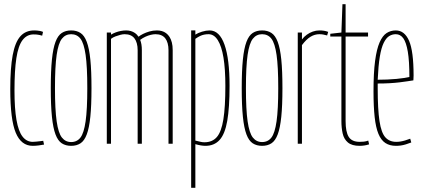

<svg xmlns="http://www.w3.org/2000/svg" viewBox="-20 -685 2014 915"><path d="M29 -260Q29 -361 40.5 -422.5Q52 -484 77 -512Q102 -540 143 -540Q149 -540 156 -539.5Q163 -539 170.5 -537.5Q178 -536 185 -533L181 -515Q174 -517 167.5 -518.5Q161 -520 154.5 -520.5Q148 -521 140 -521Q108 -521 87.5 -494Q67 -467 58 -408Q49 -349 49 -254Q49 -168 58.5 -113.5Q68 -59 87.5 -34Q107 -9 136 -9Q143 -9 152 -10Q161 -11 170.5 -12Q180 -13 186 -14L190 4Q180 6 164.5 8Q149 10 136 10Q81 10 55 -52.5Q29 -115 29 -260Z M222 -265Q222 -348 227.5 -401.5Q233 -455 244.5 -485.5Q256 -516 274.5 -528Q293 -540 319 -540Q345 -540 363.5 -528Q382 -516 393.5 -485.5Q405 -455 410.5 -401.5Q416 -348 416 -265Q416 -182 410.5 -128.5Q405 -75 393.5 -44.5Q382 -14 363.5 -2Q345 10 319 10Q293 10 274.5 -2Q256 -14 244.5 -44.5Q233 -75 227.5 -128.5Q222 -182 222 -265ZM242 -265Q242 -163 250 -107Q258 -51 275 -29.5Q292 -8 319 -8Q347 -8 363.5 -29.5Q380 -51 388 -107Q396 -163 396 -265Q396 -368 388 -423.5Q380 -479 363.5 -500.5Q347 -522 319 -522Q292 -522 275 -500.5Q258 -479 250 -423.5Q242 -368 242 -265Z M489 0V-530H509V-520Q519 -526 531 -530.5Q543 -535 556 -537.5Q569 -540 581 -540Q593 -540 603.5 -537Q614 -534 623.5 -527.5Q633 -521 640 -510Q649 -517 662 -523.5Q675 -530 692 -535Q709 -540 728 -540Q740 -540 751 -537Q762 -534 771.5 -527Q781 -520 788 -509Q795 -498 799 -482.5Q803 -467 803 -446V0H783V-446Q783 -464 779 -478.5Q775 -493 767.5 -502.5Q760 -512 748.5 -517Q737 -522 721 -522Q711 -522 698.5 -519Q686 -516 673 -510Q660 -504 648 -495Q652 -485 654 -473Q656 -461 656 -446V0H636V-446Q636 -464 632 -478.5Q628 -493 620.5 -502.5Q613 -512 601.5 -517Q590 -522 574 -522Q565 -522 553.5 -519Q542 -516 530 -511.5Q518 -507 509 -500V0Z M891 210V-540H911V-520Q923 -528 942.5 -534Q962 -540 979 -540Q1026 -540 1050 -472Q1074 -404 1074 -276Q1074 -172 1063 -109Q1052 -46 1026.5 -18Q1001 10 959 10Q949 10 937 8Q925 6 911 2V210ZM954 -7Q992 -7 1013.5 -32Q1035 -57 1044.5 -116Q1054 -175 1054 -276Q1054 -356 1045 -410.5Q1036 -465 1018 -493.5Q1000 -522 974 -522Q963 -522 953 -520Q943 -518 933.5 -513.5Q924 -509 911 -500V-15Q928 -11 936.5 -9Q945 -7 954 -7Z M1132 -265Q1132 -348 1137.5 -401.5Q1143 -455 1154.5 -485.5Q1166 -516 1184.5 -528Q1203 -540 1229 -540Q1255 -540 1273.5 -528Q1292 -516 1303.5 -485.5Q1315 -455 1320.5 -401.5Q1326 -348 1326 -265Q1326 -182 1320.5 -128.5Q1315 -75 1303.5 -44.5Q1292 -14 1273.5 -2Q1255 10 1229 10Q1203 10 1184.5 -2Q1166 -14 1154.5 -44.5Q1143 -75 1137.5 -128.5Q1132 -182 1132 -265ZM1152 -265Q1152 -163 1160 -107Q1168 -51 1185 -29.5Q1202 -8 1229 -8Q1257 -8 1273.5 -29.5Q1290 -51 1298 -107Q1306 -163 1306 -265Q1306 -368 1298 -423.5Q1290 -479 1273.5 -500.5Q1257 -522 1229 -522Q1202 -522 1185 -500.5Q1168 -479 1160 -423.5Q1152 -368 1152 -265Z M1419 -530V-497Q1429 -510 1442 -519.5Q1455 -529 1470.5 -534.5Q1486 -540 1502 -540Q1513 -540 1523.5 -538.5Q1534 -537 1544 -533L1539 -516Q1529 -519 1520 -520.5Q1511 -522 1502 -522Q1480 -522 1460 -510Q1440 -498 1419 -470V0H1399V-530Z M1694 10Q1657 10 1638 -6Q1619 -22 1613 -49Q1607 -76 1607 -108V-511H1554V-524L1607 -530L1612 -665H1627V-530H1734V-511H1627V-108Q1627 -56 1642 -32.5Q1657 -9 1694 -9Q1704 -9 1714 -10Q1724 -11 1735 -15L1739 3Q1726 7 1715 8.5Q1704 10 1694 10Z M1867 10Q1837 10 1816.5 -3.5Q1796 -17 1783.5 -47Q1771 -77 1765.5 -127Q1760 -177 1760 -250Q1760 -338 1767.5 -394.5Q1775 -451 1789 -483Q1803 -515 1822.5 -527.5Q1842 -540 1866 -540Q1908 -540 1929.5 -490.5Q1951 -441 1951 -325Q1951 -321 1950.5 -312.5Q1950 -304 1950 -302Q1937 -300 1920.5 -297.5Q1904 -295 1883.5 -292.5Q1863 -290 1837 -288.5Q1811 -287 1780 -287Q1780 -282 1780 -276Q1780 -270 1780 -265Q1780 -164 1788.5 -108Q1797 -52 1816.5 -30.5Q1836 -9 1868 -9Q1878 -9 1888 -10.5Q1898 -12 1910 -15.5Q1922 -19 1935 -24L1940 -6Q1927 -1 1914 3Q1901 7 1889.5 8.5Q1878 10 1867 10ZM1780 -305Q1802 -305 1825.5 -306Q1849 -307 1870 -309Q1891 -311 1907 -313.5Q1923 -316 1931 -318Q1931 -394 1923.5 -438.5Q1916 -483 1902 -502.5Q1888 -522 1866 -522Q1849 -522 1834.5 -513Q1820 -504 1808.5 -480.5Q1797 -457 1790 -414.5Q1783 -372 1780 -305Z"/></svg>

Font: Georama ExtraCondensed Thin
Style: Regular
Weight: 100
Width: 2
Designer: Jean-Baptiste Levee
Foundry: Production Type
Version: Version 1.001